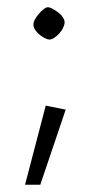

<svg xmlns="http://www.w3.org/2000/svg" viewBox="-20 -380 270 529"><path d="M116 -271Q112 -271 104.5 -274.5Q97 -278 89.5 -284Q82 -290 77 -297.5Q72 -305 72 -312Q72 -319 76.5 -327Q81 -335 87.5 -342.5Q94 -350 100.5 -355Q107 -360 112 -360Q117 -360 124.5 -356Q132 -352 140 -346Q148 -340 153 -332.5Q158 -325 158 -319Q158 -312 154 -303.5Q150 -295 143 -287.5Q136 -280 129 -275.5Q122 -271 116 -271ZM49 129 106 -89 161 -78 91 129Z"/></svg>

Font: Ancizar Sans Thin
Style: Regular
Weight: 100
Designer: Cesar Puertas, Viviana Monsalve, Julian Moncada, Julian Prieto, Jose Castro, Mariel Hernandez, Felipe Aragon, Sara Alarc
Version: Version 8.100